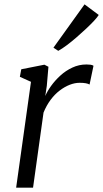

<svg xmlns="http://www.w3.org/2000/svg" viewBox="-20 -860 472 880"><path d="M54 0 122 -485 71 -508 77.5 -542.5 183.5 -563.5 202 -554 194.5 -466.5 187.5 -420Q196.5 -441.5 214.2 -466.2Q232 -491 256.5 -513.5Q281 -536 311.5 -550.2Q342 -564.5 376 -564.5Q384 -564.5 393.8 -563.5Q403.5 -562.5 408.5 -558.5L390.5 -472.5Q384 -476.5 372.8 -478.5Q361.5 -480.5 345 -480.5Q323 -480.5 299.8 -471.5Q276.5 -462.5 253.8 -445.2Q231 -428 212 -402.5Q193 -377 179.5 -344L131.5 0ZM225 -641.5 367.5 -840 432.5 -791.5Q427 -782 411.8 -765.5Q396.5 -749 375.5 -729.2Q354.5 -709.5 331.5 -689.5Q308.5 -669.5 286.5 -653Q264.5 -636.5 247 -627Z"/></svg>

Font: Merriweather 24pt Light
Style: Italic
Weight: 300
Italic angle: -7.8°
Version: Version 2.101